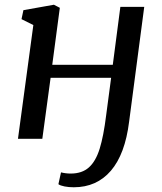

<svg xmlns="http://www.w3.org/2000/svg" viewBox="-20 -587 687 812"><path d="M292 205Q271 205 253 201.5Q235 198 227 192L238 142Q258 147 279 147Q327 147 356 121Q385 95 401.5 42Q418 -11 429 -100L450 -258H194L159 0H56L121 -481L71 -506L79 -544L208 -567L233 -554L201 -313H457L489 -558H590L526 -72Q509 65 449 135Q389 205 292 205Z"/></svg>

Font: Koeln Type Serif
Style: Italic
Weight: 400
Italic angle: -8°
Designer: Eben Sorkin
Foundry: Eben Sorkin
Version: Version 2.002